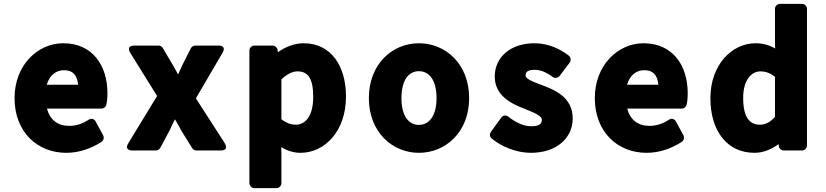

<svg xmlns="http://www.w3.org/2000/svg" viewBox="-20 -751 4257 990"><path d="M55 -245C55 -70 173 37 322 37C390 37 454 13 504 -20C514 -27 518 -42 512 -53L473 -125C465 -140 449 -141 438 -134C405 -113 374 -102 337 -102C278 -102 238 -132 222 -191H504C514 -191 525 -199 528 -210C532 -225 534 -246 534 -270C534 -416 455 -528 306 -528C176 -528 55 -417 55 -245ZM221 -314C236 -365 271 -389 309 -389C354 -389 377 -367 383 -314Z M642 -13C617 27 664 25 664 25H784C792 25 802 20 806 12L858 -85V-86C866 -103 873 -119 882 -136C891 -121 902 -102 911 -85V-84L971 13C975 20 984 25 993 25H1117C1165 25 1138 -14 1138 -14L990 -244L1127 -478C1151 -518 1106 -516 1106 -516H987C978 -516 968 -510 964 -502L917 -409V-408C911 -395 905 -381 898 -367C891 -380 882 -396 875 -410L874 -411L819 -504C815 -510 807 -516 798 -516H674C626 -516 652 -478 652 -478L790 -256Z M1430 8C1461 26 1494 37 1529 37C1655 37 1764 -75 1764 -253C1764 -412 1686 -528 1546 -528C1497 -528 1452 -509 1413 -482L1411 -495C1409 -506 1398 -516 1386 -516H1291C1280 -516 1266 -506 1266 -491V194C1266 205 1276 219 1291 219H1406C1417 219 1431 209 1431 194V40ZM1431 -136V-342C1463 -371 1489 -383 1514 -383C1568 -383 1595 -347 1595 -252C1595 -147 1551 -108 1505 -108C1484 -108 1460 -114 1431 -136Z M1882 -245C1882 -69 2004 37 2140 37C2277 37 2399 -69 2399 -245C2399 -422 2277 -528 2140 -528C2004 -528 1882 -422 1882 -245ZM2050 -245C2050 -339 2088 -384 2140 -384C2192 -384 2231 -339 2231 -245C2231 -153 2192 -107 2140 -107C2088 -107 2050 -152 2050 -245Z M2511 -71C2504 -61 2504 -46 2515 -37C2567 6 2643 37 2717 37C2851 37 2933 -40 2933 -140C2933 -250 2841 -287 2775 -312C2714 -334 2690 -347 2690 -362C2690 -376 2696 -391 2737 -391C2768 -391 2798 -378 2830 -354C2840 -347 2856 -348 2865 -359L2918 -429C2925 -439 2924 -455 2913 -464C2870 -497 2810 -528 2735 -528C2616 -528 2531 -459 2531 -356C2531 -256 2621 -214 2685 -190C2744 -167 2774 -151 2774 -134C2774 -117 2766 -100 2721 -100C2679 -100 2642 -118 2600 -150C2588 -159 2573 -156 2565 -145Z M3047 -245C3047 -70 3165 37 3314 37C3382 37 3446 13 3496 -20C3506 -27 3510 -42 3504 -53L3465 -125C3457 -140 3441 -141 3430 -134C3397 -113 3366 -102 3329 -102C3270 -102 3230 -132 3214 -191H3496C3506 -191 3517 -199 3520 -210C3524 -225 3526 -246 3526 -270C3526 -416 3447 -528 3298 -528C3168 -528 3047 -417 3047 -245ZM3213 -314C3228 -365 3263 -389 3301 -389C3346 -389 3369 -367 3375 -314Z M3643 -245C3643 -75 3730 37 3870 37C3917 37 3959 18 3995 -8L3996 4C3998 16 4009 25 4021 25H4116C4127 25 4141 15 4141 0V-706C4141 -717 4131 -731 4116 -731H4001C3990 -731 3976 -721 3976 -706V-528V-527L3977 -501C3950 -517 3916 -528 3876 -528C3752 -528 3643 -415 3643 -245ZM3812 -246C3812 -342 3857 -383 3901 -383C3926 -383 3949 -376 3976 -355V-148C3949 -119 3926 -108 3898 -108C3846 -108 3812 -145 3812 -246Z"/></svg>

Font: Falling Sky
Style: Blk
Weight: 900
Designer: Paul D. Hunt
Foundry: Adobe Systems Incorporated
Version: Version 1.02